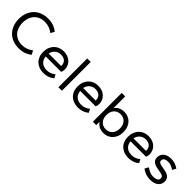

<svg xmlns="http://www.w3.org/2000/svg" viewBox="268 -1907 3146 3146"><g transform="rotate(45 1840.5 -334.0)"><path d="M390 10Q312 10 249 -15.5Q186 -41 142.5 -87Q99 -133 75.5 -196Q52 -259 52 -334Q52 -409 75.5 -472Q99 -535 142.5 -581Q186 -627 249 -652.5Q312 -678 390 -678Q459 -678 515 -658.5Q571 -639 619 -601L583 -534Q541 -567 493.5 -584.5Q446 -602 390 -602Q332 -602 286 -582.5Q240 -563 207.5 -528Q175 -493 157.5 -443.5Q140 -394 140 -334Q140 -274 157.5 -224.5Q175 -175 207.5 -140Q240 -105 286 -85.5Q332 -66 390 -66Q446 -66 493.5 -83.5Q541 -101 583 -134L619 -67Q571 -29 515 -9.5Q459 10 390 10Z M963 10Q910 10 865 -6.5Q820 -23 787 -54Q754 -85 735.5 -130.5Q717 -176 717 -235Q717 -291 735 -336.5Q753 -382 784.5 -414Q816 -446 858.5 -463Q901 -480 950 -480Q1002 -480 1043 -464.5Q1084 -449 1113 -421.5Q1142 -394 1157.5 -357Q1173 -320 1173 -277Q1173 -261 1168.5 -241.5Q1164 -222 1157 -210H800Q807 -138 852 -99.5Q897 -61 970 -61Q1017 -61 1052.5 -75.5Q1088 -90 1121 -117L1153 -56Q1076 10 963 10ZM953 -409Q898 -409 855.5 -374.5Q813 -340 800 -278H1089Q1090 -281 1090 -288Q1090 -342 1056 -375.5Q1022 -409 953 -409Z M1304 0V-668H1385V0Z M1762 10Q1709 10 1664 -6.5Q1619 -23 1586 -54Q1553 -85 1534.5 -130.5Q1516 -176 1516 -235Q1516 -291 1534 -336.5Q1552 -382 1583.5 -414Q1615 -446 1657.5 -463Q1700 -480 1749 -480Q1801 -480 1842 -464.5Q1883 -449 1912 -421.5Q1941 -394 1956.5 -357Q1972 -320 1972 -277Q1972 -261 1967.5 -241.5Q1963 -222 1956 -210H1599Q1606 -138 1651 -99.5Q1696 -61 1769 -61Q1816 -61 1851.5 -75.5Q1887 -90 1920 -117L1952 -56Q1875 10 1762 10ZM1752 -409Q1697 -409 1654.5 -374.5Q1612 -340 1599 -278H1888Q1889 -281 1889 -288Q1889 -342 1855 -375.5Q1821 -409 1752 -409Z M2353 10Q2293 10 2248 -14.5Q2203 -39 2181 -79V0H2103V-668H2184V-396Q2207 -434 2251 -457Q2295 -480 2353 -480Q2402 -480 2443 -463Q2484 -446 2514 -414Q2544 -382 2561 -337Q2578 -292 2578 -235Q2578 -178 2561 -133Q2544 -88 2514 -56Q2484 -24 2443 -7Q2402 10 2353 10ZM2338 -61Q2407 -61 2451 -107.5Q2495 -154 2495 -235Q2495 -316 2451 -362.5Q2407 -409 2338 -409Q2269 -409 2225 -362.5Q2181 -316 2181 -235Q2181 -154 2225 -107.5Q2269 -61 2338 -61Z M2929 10Q2876 10 2831 -6.5Q2786 -23 2753 -54Q2720 -85 2701.5 -130.5Q2683 -176 2683 -235Q2683 -291 2701 -336.5Q2719 -382 2750.5 -414Q2782 -446 2824.5 -463Q2867 -480 2916 -480Q2968 -480 3009 -464.5Q3050 -449 3079 -421.5Q3108 -394 3123.5 -357Q3139 -320 3139 -277Q3139 -261 3134.5 -241.5Q3130 -222 3123 -210H2766Q2773 -138 2818 -99.5Q2863 -61 2936 -61Q2983 -61 3018.5 -75.5Q3054 -90 3087 -117L3119 -56Q3042 10 2929 10ZM2919 -409Q2864 -409 2821.5 -374.5Q2779 -340 2766 -278H3055Q3056 -281 3056 -288Q3056 -342 3022 -375.5Q2988 -409 2919 -409Z M3433 10Q3379 10 3333 -6.5Q3287 -23 3243 -55L3280 -121Q3323 -91 3359.5 -76Q3396 -61 3434 -61Q3546 -61 3546 -130Q3546 -158 3529.5 -171.5Q3513 -185 3471 -193L3386 -209Q3258 -233 3258 -332Q3258 -362 3269.5 -389Q3281 -416 3303.5 -436Q3326 -456 3360 -468Q3394 -480 3439 -480Q3490 -480 3534.5 -464.5Q3579 -449 3614 -423L3578 -359Q3548 -381 3514 -395Q3480 -409 3442 -409Q3395 -409 3368 -392.5Q3341 -376 3341 -341Q3341 -318 3357 -305Q3373 -292 3411 -285L3496 -269Q3560 -257 3594.5 -227Q3629 -197 3629 -138Q3629 -73 3579 -31.5Q3529 10 3433 10Z"/></g></svg>

Font: Celebes
Style: Regular
Weight: 400
Designer: Anugrah Pasau
Foundry: Lafontype
Version: Version 1.000; ttfautohint (v1.8.4)